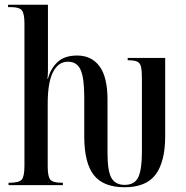

<svg xmlns="http://www.w3.org/2000/svg" viewBox="-20 -780 783 809"><path d="M505 9Q416 9 375.5 -42Q335 -93 335 -206V-371Q335 -450 320 -485Q305 -520 266 -520Q226 -520 203.5 -476.5Q181 -433 181 -343V-80Q181 -36 192 -23Q203 -10 240 -10H245V0H16V-10H21Q60 -10 71.5 -23Q83 -36 83 -82V-680Q83 -723 72 -736.5Q61 -750 27 -750H14V-760H182V-520Q182 -505 182 -485.5Q182 -466 180 -448H182Q193 -491 222.5 -518.5Q252 -546 305 -546Q366 -546 399.5 -500.5Q433 -455 433 -360V-135Q433 -58 450 -29.5Q467 -1 505 -1Q548 -1 563 -34Q578 -67 578 -141V-447Q578 -480 574.5 -497Q571 -514 559 -520Q547 -526 521 -526H518V-536H676V-206Q676 -99 636 -45Q596 9 505 9Z"/></svg>

Font: Noto Serif Display ExtraCondensed Medium
Style: Regular
Weight: 500
Width: 2
Designer: Monotype Design Team
Foundry: Monotype Imaging Inc.
Version: Version 2.009